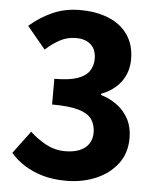

<svg xmlns="http://www.w3.org/2000/svg" viewBox="-54 -802 707 863"><g transform="rotate(5 299.5 -371.0)"><path d="M276 14Q217 14 170.5 0.5Q124 -13 87.5 -36Q51 -59 25 -90L101 -192Q134 -161 174 -139.5Q214 -118 260 -118Q297 -118 324 -128.5Q351 -139 366 -160.5Q381 -182 381 -212Q381 -246 364.5 -271Q348 -296 305.5 -309Q263 -322 184 -322V-438Q250 -438 287.5 -451Q325 -464 341 -488Q357 -512 357 -543Q357 -584 333 -606.5Q309 -629 265 -629Q227 -629 194.5 -612Q162 -595 129 -565L46 -665Q96 -708 151.5 -732Q207 -756 272 -756Q347 -756 402.5 -733Q458 -710 489 -665Q520 -620 520 -555Q520 -498 489 -455Q458 -412 399 -389V-384Q440 -372 473 -347.5Q506 -323 525 -286.5Q544 -250 544 -202Q544 -133 507 -85Q470 -37 409.5 -11.5Q349 14 276 14Z"/></g></svg>

Font: Noto Sans SC ExtraBold
Style: Regular
Weight: 800
Designer: Ryoko NISHIZUKA 西塚涼子 (kana, bopomofo & ideographs); Paul D. Hunt (Latin, Greek & Cyrillic); Sandoll Communications 산돌커뮤니
Foundry: Adobe
Version: Version 2.004-H2;hotconv 1.0.118;makeotfexe 2.5.65603